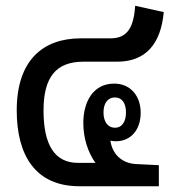

<svg xmlns="http://www.w3.org/2000/svg" viewBox="-20 -646 609 666"><path d="M255 0H531V-73L451 -77C400 -80 369 -114 363 -158C369 -157 375 -156 382 -156C434 -156 468 -196 468 -255C468 -314 432 -356 376 -356C302 -356 269 -291 269 -220C269 -166 285 -118 311 -81H251C169 -81 131 -144 131 -263C131 -379 175 -432 269 -432H386C486 -432 538 -494 548 -604L449 -626C444 -559 427 -513 364 -513H260C130 -513 38 -438 38 -263C38 -106 104 0 255 0ZM379 -203C353 -203 339 -225 339 -256C339 -287 353 -308 379 -308C404 -308 417 -287 417 -256C417 -225 404 -203 379 -203Z"/></svg>

Font: Noto Sans Thai Looped Condensed Medium
Style: Regular
Weight: 500
Width: 3
Designer: Sasikarn Vongin, Ben Mitchell
Foundry: The Fontpad Ltd
Version: Version 1.001